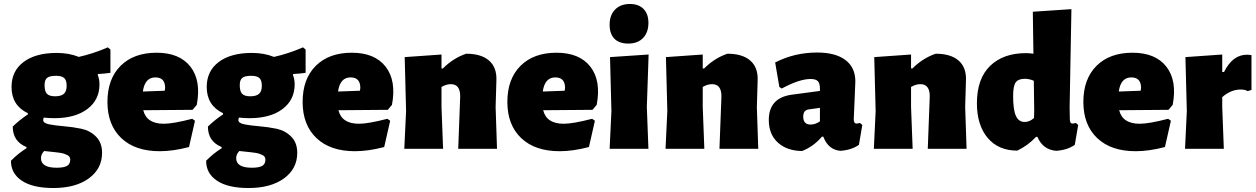

<svg xmlns="http://www.w3.org/2000/svg" viewBox="-20 -748 6312 965"><path d="M265 -482Q327 -482 376 -462Q448 -478 522 -510L535 -499V-382Q509 -378 473 -376L471 -372Q480 -350 480 -324Q480 -246 419 -200Q358 -154 253 -154Q226 -154 200 -157Q197 -150 197 -145Q197 -129 227.5 -123Q258 -117 301.5 -113.5Q345 -110 388.5 -101Q432 -92 462.5 -61.5Q493 -31 493 20Q493 100 426.5 148.5Q360 197 248 197Q145 197 90 160.5Q35 124 35 60Q70 24 113 -3V-9Q44 -37 44 -112Q79 -146 120 -173V-179Q38 -218 38 -311Q38 -391 98.5 -436.5Q159 -482 265 -482ZM262 -367Q229 -367 216.5 -356.5Q204 -346 204 -320Q204 -289 216 -276.5Q228 -264 257 -264Q287 -264 301 -276.5Q315 -289 315 -317Q315 -345 302.5 -356Q290 -367 262 -367ZM186 47Q186 95 265 95Q300 95 316.5 86Q333 77 333 54Q333 47 329.5 41Q326 35 318.5 31.5Q311 28 303 25Q295 22 281.5 20Q268 18 258 17Q248 16 230 14Q212 12 202 11Q186 27 186 47Z M783 12Q659 12 589.5 -54Q520 -120 520 -236Q520 -351 586 -417Q652 -483 767 -483Q883 -483 937.5 -412.5Q992 -342 969 -221L948 -196L700 -194Q717 -126 803 -126Q850 -126 946 -151L960 -141L930 -9Q850 12 783 12ZM761 -359Q708 -359 698 -288L808 -292L810 -306Q810 -359 761 -359Z M1246 -482Q1308 -482 1357 -462Q1429 -478 1503 -510L1516 -499V-382Q1490 -378 1454 -376L1452 -372Q1461 -350 1461 -324Q1461 -246 1400 -200Q1339 -154 1234 -154Q1207 -154 1181 -157Q1178 -150 1178 -145Q1178 -129 1208.5 -123Q1239 -117 1282.5 -113.5Q1326 -110 1369.5 -101Q1413 -92 1443.5 -61.5Q1474 -31 1474 20Q1474 100 1407.5 148.5Q1341 197 1229 197Q1126 197 1071 160.5Q1016 124 1016 60Q1051 24 1094 -3V-9Q1025 -37 1025 -112Q1060 -146 1101 -173V-179Q1019 -218 1019 -311Q1019 -391 1079.5 -436.5Q1140 -482 1246 -482ZM1243 -367Q1210 -367 1197.5 -356.5Q1185 -346 1185 -320Q1185 -289 1197 -276.5Q1209 -264 1238 -264Q1268 -264 1282 -276.5Q1296 -289 1296 -317Q1296 -345 1283.5 -356Q1271 -367 1243 -367ZM1167 47Q1167 95 1246 95Q1281 95 1297.5 86Q1314 77 1314 54Q1314 47 1310.5 41Q1307 35 1299.5 31.5Q1292 28 1284 25Q1276 22 1262.5 20Q1249 18 1239 17Q1229 16 1211 14Q1193 12 1183 11Q1167 27 1167 47Z M1764 12Q1640 12 1570.5 -54Q1501 -120 1501 -236Q1501 -351 1567 -417Q1633 -483 1748 -483Q1864 -483 1918.5 -412.5Q1973 -342 1950 -221L1929 -196L1681 -194Q1698 -126 1784 -126Q1831 -126 1927 -151L1941 -141L1911 -9Q1831 12 1764 12ZM1742 -359Q1689 -359 1679 -288L1789 -292L1791 -306Q1791 -359 1742 -359Z M2199 -474V-404H2206Q2258 -456 2323 -478Q2398 -478 2437.5 -444Q2477 -410 2475 -346L2471 -210L2478 0H2283L2293 -264Q2293 -325 2246 -325Q2223 -325 2199 -311V-210L2207 0H2012L2021 -190L2014 -461Z M2793 12Q2669 12 2599.5 -54Q2530 -120 2530 -236Q2530 -351 2596 -417Q2662 -483 2777 -483Q2893 -483 2947.5 -412.5Q3002 -342 2979 -221L2958 -196L2710 -194Q2727 -126 2813 -126Q2860 -126 2956 -151L2970 -141L2940 -9Q2860 12 2793 12ZM2771 -359Q2718 -359 2708 -288L2818 -292L2820 -306Q2820 -359 2771 -359Z M3146 -728Q3190 -728 3214.5 -703Q3239 -678 3239 -633Q3239 -585 3212 -557Q3185 -529 3138 -529Q3092 -529 3068 -553.5Q3044 -578 3044 -624Q3044 -672 3071.5 -700Q3099 -728 3146 -728ZM3044 0 3053 -190 3046 -461 3240 -474 3231 -210 3239 0Z M3512 -474V-404H3519Q3571 -456 3636 -478Q3711 -478 3750.5 -444Q3790 -410 3788 -346L3784 -210L3791 0H3596L3606 -264Q3606 -325 3559 -325Q3536 -325 3512 -311V-210L3520 0H3325L3334 -190L3327 -461Z M4087 -484Q4179 -484 4229 -446.5Q4279 -409 4279 -339Q4279 -322 4275 -241Q4271 -160 4271 -148Q4271 -127 4285 -127Q4291 -127 4302 -130L4314 -120L4297 -20Q4260 6 4204 10Q4143 5 4118 -61H4111Q4067 -10 4011 11Q3935 10 3889.5 -31.5Q3844 -73 3844 -145Q3844 -256 3959 -272L4101 -291V-303Q4101 -329 4090.5 -340Q4080 -351 4054 -351Q3998 -351 3909 -303L3897 -311L3876 -434Q3973 -484 4087 -484ZM4101 -206 4044 -198Q4017 -194 4017 -162Q4017 -122 4054 -122Q4078 -122 4101 -138Z M4559 -474V-404H4566Q4618 -456 4683 -478Q4758 -478 4797.5 -444Q4837 -410 4835 -346L4831 -210L4838 0H4643L4653 -264Q4653 -325 4606 -325Q4583 -325 4559 -311V-210L4567 0H4372L4381 -190L4374 -461Z M5365 -702 5356 -210 5357 -149Q5357 -127 5370 -127Q5376 -127 5387 -130L5399 -120L5382 -20Q5345 6 5289 10Q5222 5 5194 -60H5187Q5147 -17 5093 9Q4998 9 4944 -55Q4890 -119 4890 -229Q4890 -352 4956 -416.5Q5022 -481 5137 -481Q5152 -481 5174 -478L5171 -689ZM5131 -352Q5098 -352 5085 -334Q5072 -316 5072 -265Q5072 -196 5086 -165.5Q5100 -135 5130 -135Q5155 -135 5177 -155L5178 -191L5176 -342Q5153 -352 5131 -352Z M5688 12Q5564 12 5494.5 -54Q5425 -120 5425 -236Q5425 -351 5491 -417Q5557 -483 5672 -483Q5788 -483 5842.5 -412.5Q5897 -342 5874 -221L5853 -196L5605 -194Q5622 -126 5708 -126Q5755 -126 5851 -151L5865 -141L5835 -9Q5755 12 5688 12ZM5666 -359Q5613 -359 5603 -288L5713 -292L5715 -306Q5715 -359 5666 -359Z M6123 -474V-386H6132Q6175 -473 6247 -473Q6260 -473 6270 -471V-296L6251 -290Q6238 -298 6215 -298Q6167 -298 6123 -260V-210L6131 0H5936L5945 -190L5938 -461Z"/></svg>

Font: Alegreya Sans SC Black
Style: Regular
Weight: 900
Designer: Juan Pablo del Peral
Foundry: Huerta Tipografica
Version: Version 2.007